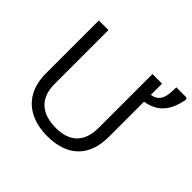

<svg xmlns="http://www.w3.org/2000/svg" viewBox="-182 -962 1174 1174"><g transform="rotate(45 405.0 -375.0)"><path d="M554.2 -713.9H637.2V-617.2C674.8 -622.6 697.3 -642.1 707.5 -678.7C712.4 -696.8 714.8 -724.1 714.8 -759.8H803.2L810.1 -749C788.6 -630.4 734.4 -574.2 637.2 -558.1V-252C637.2 -84 540 9.8 368.2 9.8C193.8 9.8 90.8 -89.4 90.8 -253.9V-713.9H173.8V-248C173.8 -128.9 241.2 -63 370.1 -63C489.7 -63 554.2 -126.5 554.2 -249Z"/></g></svg>

Font: OpenSansEmoji
Style: Regular
Weight: 400
Foundry: MorbZ
Version: Version 1.000;PS 001.000;hotconv 1.0.70;makeotf.lib2.5.58329